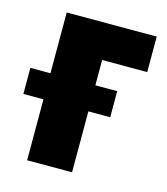

<svg xmlns="http://www.w3.org/2000/svg" viewBox="-118 -596 575 663"><g transform="rotate(15 169.5 -264.0)"><path d="M361.3 -528.3V-401.4H200.2V0H39.6V-528.3ZM278.3 -311V-217.8H-32.2V-311Z"/></g></svg>

Font: Roboto Condensed Black
Style: Regular
Weight: 900
Designer: Christian Robertson
Foundry: Google
Version: Version 3.008; 2023